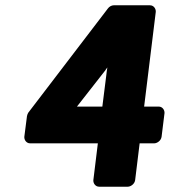

<svg xmlns="http://www.w3.org/2000/svg" viewBox="-20 -681 661 726"><path d="M271 -278 379 -416C379 -416 380 -417 380 -418C382 -421 384 -423 386 -426C384 -416 383 -406 382 -397L367 -278ZM602 -253C603 -264 595 -278 580 -278H525L569 -636C570 -647 562 -661 547 -661H410C402 -661 393 -656 388 -649L87 -255C85 -252 83 -247 82 -242L72 -164C71 -153 79 -139 94 -139H350L333 0C332 11 340 25 355 25H463C474 25 489 15 491 0L508 -139H563C574 -139 589 -149 591 -164Z"/></svg>

Font: Falling Sky
Style: BlkObl
Weight: 900
Designer: Paul D. Hunt
Foundry: Adobe Systems Incorporated
Version: Version 1.02